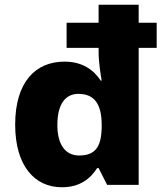

<svg xmlns="http://www.w3.org/2000/svg" viewBox="-20 -780 695 810"><path d="M241 10C317 10 361 -26 390 -71H396L432 0H565V-578H641V-684H565V-760H396V-684H261V-578H396V-562C396 -516 405 -463 409 -440H405C375 -485 328 -520 252 -520C129 -520 44 -433 44 -254C44 -82 125 10 241 10ZM314 -124C253 -124 222 -174 222 -252C222 -343 257 -384 311 -384C380 -384 409 -338 409 -253V-240C407 -162 383 -124 314 -124Z"/></svg>

Font: Noto Sans Telugu ExtraBold
Style: Regular
Weight: 800
Designer: Jelle Bosma - Monotype Design Team
Foundry: Monotype Imaging Inc.
Version: Version 2.005